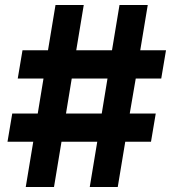

<svg xmlns="http://www.w3.org/2000/svg" viewBox="-20 -748 695 768"><path d="M339 0H451L481 -181H584L603 -294H499L523 -434H625L644 -547H541L571 -728H458L428 -547H285L315 -728H202L172 -547H70L51 -434H154L131 -294H29L10 -181H113L83 0H196L226 -181H369ZM244 -294 267 -434H410L387 -294Z"/></svg>

Font: Wafeq
Style: Bold
Weight: 700
Designer: Rasmus Andersson & Azza Alameddine
Foundry: Google & TypeTogether
Version: Version 3.000;FEAKit 1.0